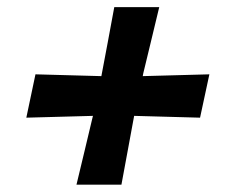

<svg xmlns="http://www.w3.org/2000/svg" viewBox="-20 -570 635 536"><path d="M193.5 -54.5Q205.5 -104.5 217.5 -154.5Q229.5 -204.5 237.5 -238.5L239.5 -246.5H238.5Q204 -245.5 153.8 -244.2Q103.5 -243 53.5 -241.5L79 -362.5Q129 -361 178.2 -359.8Q227.5 -358.5 262 -357.5H263L264.5 -365.5Q271 -399.5 280.5 -450.2Q290 -501 299 -550H424.5Q412.5 -499.5 400.5 -450.2Q388.5 -401 380 -365.5L378.5 -357.5H379Q414 -358.5 464.2 -359.8Q514.5 -361 564.5 -362.5L538.5 -241.5Q489 -243 439.5 -244.2Q390 -245.5 355.5 -246.5H354.5L353 -238.5Q346.5 -204 337.5 -154.5Q328.5 -105 319 -54.5Z"/></svg>

Font: Commissioner Loud SemiBold
Style: Italic
Weight: 600
Italic angle: -12°
Designer: Kostas Bartsokas
Foundry: Kostas Bartsokas
Version: Version 1.000; ttfautohint (v1.8.3)